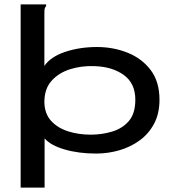

<svg xmlns="http://www.w3.org/2000/svg" viewBox="-20 -687 790 874"><path d="M74 -667H190V-659Q184 -653 183 -646Q182 -639 182 -622V-387Q211 -429 277 -451Q343 -473 421 -473Q496 -473 561 -447Q626 -421 666 -368Q706 -315 706 -233Q706 -170 681.5 -124Q657 -78 616 -48Q575 -18 523.5 -3Q472 12 418 12Q338 12 274.5 -6.5Q211 -25 183 -57V167H74ZM393 -74Q444 -74 490.5 -88Q537 -102 566.5 -136Q596 -170 596 -233Q596 -308 543 -346Q490 -384 408 -386Q351 -388 299.5 -372Q248 -356 215 -319.5Q182 -283 182 -222Q183 -169 213 -136.5Q243 -104 290.5 -89Q338 -74 393 -74Z"/></svg>

Font: Inconsolata ExtraExpanded SemiBold
Style: Regular
Weight: 600
Width: 8
Monospace: yes
Designer: Raph Levien, Cyreal, Brenton Simpson
Foundry: Raph Levien, Cyreal, Google
Version: Version 3.001; ttfautohint (v1.8.2.53-6de2)